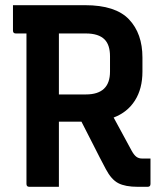

<svg xmlns="http://www.w3.org/2000/svg" viewBox="-20 -720 640 740"><path d="M207 0H93Q82 0 82 -11V-591H41Q30 -591 30 -602V-700H308Q425 -700 477 -645.5Q529 -591 529 -498V-444Q529 -378 500 -332.5Q471 -287 418 -267Q435 -235 452.5 -203.5Q470 -172 488 -138Q497 -122 506 -115.5Q515 -109 528 -109H560V-11Q560 0 549 0H511Q463 0 436 -14Q409 -28 388 -68Q364 -113 341 -159Q318 -205 294 -251H207ZM311 -591H207V-356H311Q404 -356 404 -444V-503Q404 -547 383 -568Q360 -591 311 -591Z"/></svg>

Font: Recursive Sn Lnr St SmB
Style: Regular
Weight: 600
Version: Version 1.079;hotconv 1.0.112;makeotfexe 2.5.65598; ttfautoh